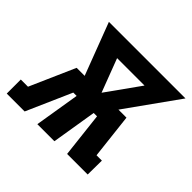

<svg xmlns="http://www.w3.org/2000/svg" viewBox="-172 -666 812 812"><g transform="rotate(45 234.5 -260.0)"><path d="M-40 0V-84H3L92 -286H140L51 -520H509L342 -286H390L413 -84H445L444 0H321L298 -202H278L245 0H143L176 -202H156L67 0ZM241 -286 348 -436H184Z"/></g></svg>

Font: Iosevka Curly Slab Heavy
Style: Italic
Weight: 900
Italic angle: -9°
Monospace: yes
Designer: Belleve Invis
Foundry: Belleve Invis
Version: Version 22.1.2; ttfautohint (v1.8.4)